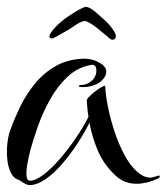

<svg xmlns="http://www.w3.org/2000/svg" viewBox="-46 -541 486 560"><path d="M39 -1Q35 -1 26.5 -5.5Q18 -10 10 -16Q-6 -20 -14.5 -37.5Q-23 -55 -25 -79Q-27 -103 -24 -127Q-21 -151 -14 -167Q-3 -197 13.5 -231Q30 -265 55 -296Q80 -327 115 -347.5Q150 -368 198 -370Q223 -370 243.5 -358.5Q264 -347 264 -332Q264 -319 251.5 -306.5Q239 -294 216 -289Q212 -288 207.5 -287.5Q203 -287 198 -287Q184 -287 184 -290Q184 -293 190 -293Q207 -293 221 -305Q235 -317 235 -335Q235 -353 222 -352Q182 -346 151.5 -317.5Q121 -289 99.5 -250Q78 -211 64 -171Q50 -131 42 -101Q37 -81 33.5 -61Q30 -41 31.5 -27.5Q33 -14 41 -14Q58 -14 81.5 -32Q105 -50 129.5 -78.5Q154 -107 176 -139.5Q198 -172 212 -200Q210 -212 209 -224Q208 -236 207 -248Q207 -252 215.5 -260.5Q224 -269 235 -277Q246 -285 254 -289Q262 -293 261 -288Q262 -263 269 -228.5Q276 -194 288 -157.5Q300 -121 316.5 -90Q333 -59 353 -41Q373 -23 392 -23Q397 -23 401.5 -24.5Q406 -26 410 -27Q414 -29 418 -29Q420 -29 420 -27Q420 -21 412 -19Q381 -5 352 -5Q318 -5 293 -27Q258 -59 240.5 -99Q223 -139 215 -183Q200 -153 179 -121Q158 -89 134 -61.5Q110 -34 85.5 -17.5Q61 -1 39 -1ZM282 -425Q277 -425 268 -434Q255 -445 235.5 -460.5Q216 -476 202 -480Q189 -478 176 -469Q163 -460 155 -455Q143 -448 126 -438.5Q109 -429 107 -429Q98 -429 98 -435Q98 -441 109.5 -455Q121 -469 144 -487Q190 -519 204 -521Q218 -521 246 -494Q269 -475 280.5 -459Q292 -443 292 -436Q292 -426 282 -425Z"/></svg>

Font: Festive
Style: Regular
Weight: 400
Designer: Robert E. Leuschke
Foundry: Robert E. Leuschke
Version: Version 1.101; ttfautohint (v1.8.3)